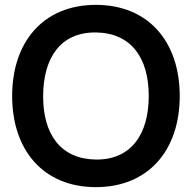

<svg xmlns="http://www.w3.org/2000/svg" viewBox="-20 -755 790 790"><path d="M374.5 15C590.5 15 719.5 -136.5 719.5 -360C719.5 -583.5 590.5 -735 374.5 -735C159 -735 30 -583.5 30 -360C30 -136.5 159 15 374.5 15ZM157.5 -360C158 -517.5 229.5 -623 374.5 -621.5C519.5 -619.5 592 -517.5 592 -360C592 -202.5 519.5 -97 374.5 -98.5C229.5 -100.5 157 -202.5 157.5 -360Z"/></svg>

Font: Manrope
Style: Bold
Weight: 700
Designer: Mikhail Sharanda
Foundry: Mikhail Sharanda
Version: Version 4.505;FEAKit 1.0